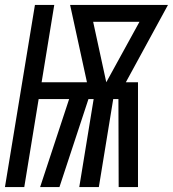

<svg xmlns="http://www.w3.org/2000/svg" viewBox="-39 -755 698 775"><path d="M-19 0 102 -735H180L129 -423H312L244 -735H639L469 -423H518V0H440L439 -355H418L360 0H281L339 -355H318L201 0H123L240 -355H117L59 0ZM390 -423 524 -667H337Z"/></svg>

Font: Iosevka Md Ex Obl
Style: Regular
Weight: 500
Width: 7
Italic angle: -9°
Monospace: yes
Designer: Belleve Invis
Foundry: Belleve Invis
Version: Version 32.5.0; ttfautohint (v1.8.4)